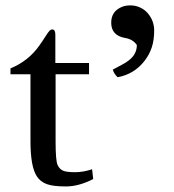

<svg xmlns="http://www.w3.org/2000/svg" viewBox="-20 -668 633 698"><path d="M169.9 -561Q181.2 -561 181.2 -542V-439H303.7V-397.9H182.1V-153.3Q182.1 -82.5 189.7 -67.4Q197.3 -52.2 210.2 -47.1Q223.1 -42 252.9 -42Q282.7 -42 314.9 -52.7L318.8 -17.1Q266.6 9.8 219.5 9.8Q172.4 9.8 149.7 1.2Q127 -7.3 114.3 -26.4Q90.8 -61 90.8 -154.8V-397.9H18.1V-419.4Q83 -445.8 123 -502.4Q134.8 -519 145.3 -535.6Q155.8 -552.2 160.4 -556.6Q165 -561 169.9 -561ZM407.7 -387.2Q394 -399.9 390.1 -415Q405.8 -423.8 421.4 -431.6Q437 -439.5 449.2 -449.2Q477.5 -471.2 477.5 -504.4Q462.9 -525.4 435.5 -529.8Q384.3 -538.6 384.3 -585.4Q384.3 -627.9 424.8 -643.6Q437 -648.4 454.6 -648.4Q472.2 -648.4 488.5 -641.1Q504.9 -633.8 516.6 -620.6Q540.5 -592.8 540.5 -557.4Q540.5 -522 531.7 -495.6Q522.9 -469.2 505.9 -447.3Q468.3 -398.4 407.7 -387.2Z"/></svg>

Font: RadleyRegular
Style: Regular
Weight: 400
Designer: vernon adams
Foundry: vernon adams
Version: Version 1.000;PS 001.001;hotconv 1.0.56